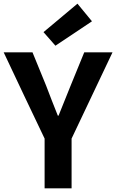

<svg xmlns="http://www.w3.org/2000/svg" viewBox="-26 -1026 633 1046"><path d="M105 -506 217 -271V0H364V-271L587 -741H433L359 -560C337 -505 316 -453 293 -396H289C266 -453 246 -505 225 -560L151 -741H72H-6ZM375 -843 475 -910 396 -1006 303 -928 211 -851 276 -777Z"/></svg>

Font: GenSekiGothic2 TW B
Style: Regular
Weight: 700
Version: Version 2.100;PS 2.1;hotconv 16.6.51;makeotf.lib2.5.65220 DE